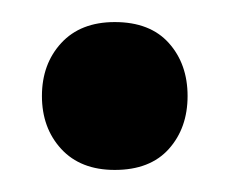

<svg xmlns="http://www.w3.org/2000/svg" viewBox="-20 -140 208 174"><path d="M18 -53Q18 -82 35.5 -101Q53 -120 84 -120Q116 -120 133 -101Q150 -82 150 -53Q150 -24 133 -5Q116 14 84 14Q53 14 35.5 -5Q18 -24 18 -53Z"/></svg>

Font: Baloo Thambi 2 Medium
Style: Regular
Weight: 500
Designer: Aadarsh Rajan and Ek Type
Foundry: Ek Type
Version: Version 1.640;hotconv 1.0.111;makeotfexe 2.5.65597; ttfautoh